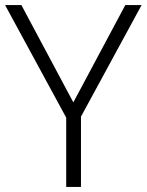

<svg xmlns="http://www.w3.org/2000/svg" viewBox="-20 -734 576 754"><path d="M268 -332 472 -714H536L298 -276V0H240V-272L0 -714H64Z"/></svg>

Font: BC Sans Light
Style: Regular
Weight: 300
Designer: Monotype Design Team
Foundry: Monotype Imaging Inc.
Version: Version 2.000;GOOG;noto-source:20170915:90ef993387c0